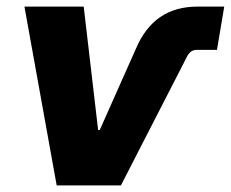

<svg xmlns="http://www.w3.org/2000/svg" viewBox="-20 -559 696 579"><path d="M150.9 0 53.7 -539.1H232.4L275.9 -167H280.8L390.1 -412.6Q417.5 -476.6 463.6 -507.8Q509.8 -539.1 575.7 -539.1H656.2L634.3 -408.7H574.2Q564.5 -408.7 557.4 -404.3Q550.3 -399.9 544.9 -390.1L344.7 0Z"/></svg>

Font: Inter 18pt ExtraBold
Style: Italic
Weight: 800
Italic angle: -9.3988°
Designer: Rasmus Andersson
Foundry: rsms
Version: Version 4.001;git-66647c0bb